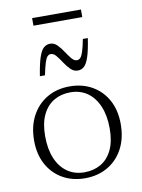

<svg xmlns="http://www.w3.org/2000/svg" viewBox="-91 -877 702 949"><g transform="rotate(-10 260.0 -402.5)"><path d="M260.5 -19.5Q307 -19.5 343 -40.2Q379 -61 399.8 -103.8Q420.5 -146.5 420.5 -211.5Q420.5 -276.5 400.5 -323.5Q380.5 -370.5 344.5 -395.8Q308.5 -421 259 -421Q213 -421 177 -400Q141 -379 120.2 -336.2Q99.5 -293.5 99.5 -228.5Q99.5 -164 119.2 -117Q139 -70 175.2 -44.8Q211.5 -19.5 260.5 -19.5ZM258.5 10Q195.5 10 146.5 -18Q97.5 -46 69.8 -97Q42 -148 42 -216.5Q42 -287.5 70 -340Q98 -392.5 147.2 -421.5Q196.5 -450.5 261 -450.5Q324.5 -450.5 373.5 -422.5Q422.5 -394.5 450.2 -343.8Q478 -293 478 -224Q478 -152.5 450 -100Q422 -47.5 372.5 -18.8Q323 10 258.5 10ZM391.5 -670Q382.5 -610 371.8 -577.5Q361 -545 347.5 -532.8Q334 -520.5 315.5 -520.5Q295.5 -520.5 279.8 -536Q264 -551.5 250.5 -572.2Q237 -593 224.2 -608.5Q211.5 -624 197.5 -624Q187.5 -624 180 -616Q172.5 -608 165.8 -586.5Q159 -565 151 -525.5H125.5Q135 -586 145.8 -618.2Q156.5 -650.5 170.5 -662.8Q184.5 -675 203 -675Q222.5 -675 238 -659.5Q253.5 -644 267 -623.2Q280.5 -602.5 293.2 -587Q306 -571.5 320 -571.5Q330 -571.5 337.5 -579.5Q345 -587.5 352 -609Q359 -630.5 366.5 -670ZM137.5 -777V-815H382.5V-777Z"/></g></svg>

Font: Newsreader 16pt Light
Style: Regular
Weight: 300
Designer: Hugues Gentile
Foundry: Production Type
Version: Version 1.003